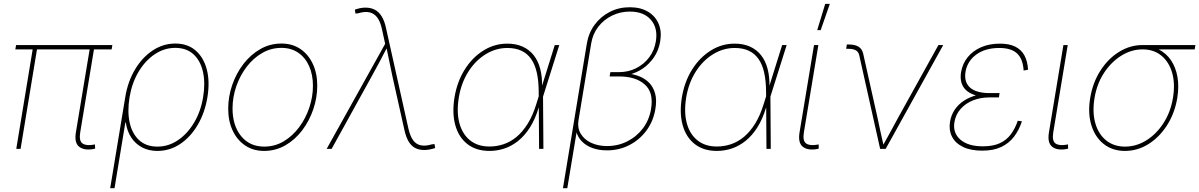

<svg xmlns="http://www.w3.org/2000/svg" viewBox="-20 -773 6228 997"><path d="M464.8 1Q416.5 9.3 390.9 -11.2Q365.2 -31.7 374 -85.4L447.3 -527.3H469.7L396.5 -85.4Q389.2 -40.5 409.2 -27.6Q429.2 -14.6 467.8 -22Q470.7 -22.9 470.5 -22.7Q470.2 -22.5 473.1 -22.9L474.1 -1Q471.7 -1 469.5 -0.5Q467.3 0 464.8 1ZM64.5 0 151.4 -527.3H173.8L86.9 0ZM59.6 -516.6 63.5 -539.1H563.5L559.6 -516.6Z M552.2 204.1 630.4 -268.6Q643.6 -349.1 680.9 -411.9Q718.3 -474.6 772.5 -510.7Q826.7 -546.9 890.1 -546.9Q954.1 -546.9 995.8 -510.7Q1037.6 -474.6 1054 -411.6Q1070.3 -348.6 1057.1 -268.6Q1043.9 -188 1006.8 -124.8Q969.7 -61.5 915.8 -25.4Q861.8 10.7 797.4 10.7Q752.4 10.7 717.8 -7.6Q683.1 -25.9 661.4 -59.1Q639.6 -92.3 633.3 -136.7H630.9L574.7 204.1ZM797.4 -11.7Q855 -11.7 904.3 -45.2Q953.6 -78.6 988 -136.5Q1022.5 -194.3 1034.7 -268.6Q1046.9 -342.3 1033.9 -400.1Q1021 -458 984.6 -491.2Q948.2 -524.4 890.1 -524.4Q832.5 -524.4 783 -491Q733.4 -457.5 699.2 -399.7Q665 -341.8 652.8 -268.6Q640.6 -194.3 653.3 -136.5Q666 -78.6 702.4 -45.2Q738.8 -11.7 797.4 -11.7Z M1351.6 10.7Q1295.4 10.7 1253.4 -17.3Q1211.4 -45.4 1188.2 -95Q1165 -144.5 1165 -208.5Q1165 -270.5 1185.5 -330.8Q1206.1 -391.1 1243.2 -439.7Q1280.3 -488.3 1330.8 -517.6Q1381.3 -546.9 1441.4 -546.9Q1498 -546.9 1539.6 -518.8Q1581.1 -490.7 1604.2 -441.4Q1627.4 -392.1 1627.4 -328.1Q1627.4 -266.1 1606.9 -205.8Q1586.4 -145.5 1549.6 -96.7Q1512.7 -47.9 1462.2 -18.6Q1411.6 10.7 1351.6 10.7ZM1352.1 -11.7Q1407.2 -11.7 1453.4 -39.3Q1499.5 -66.9 1533.4 -112.5Q1567.4 -158.2 1586.2 -214.4Q1605 -270.5 1605 -327.1Q1605 -385.7 1585 -430.2Q1564.9 -474.6 1528.3 -499.5Q1491.7 -524.4 1441.4 -524.4Q1387.7 -524.4 1341.8 -498Q1295.9 -471.7 1261.2 -426.5Q1226.6 -381.3 1207 -325Q1187.5 -268.6 1187.5 -209.5Q1187.5 -121.1 1231.9 -66.4Q1276.4 -11.7 1352.1 -11.7Z M1676.3 0 1980 -545.4 1963.4 -621.6Q1955.1 -660.6 1939 -682.1Q1922.9 -703.6 1898.4 -709Q1874 -714.4 1840.3 -704.1L1825.7 -702.6L1822.8 -723.1Q1838.9 -728.5 1851.6 -731Q1864.3 -733.4 1877.9 -733.4Q1905.8 -733.4 1926.5 -722.4Q1947.3 -711.4 1961.7 -688.5Q1976.1 -665.5 1983.9 -629.9L2100.6 -106Q2109.4 -66.9 2124.8 -45.4Q2140.1 -23.9 2164.3 -18.6Q2188.5 -13.2 2222.7 -23.4L2236.3 -24.9L2239.7 -4.4Q2223.6 1 2210 3.4Q2196.3 5.9 2182.6 5.9Q2154.8 5.9 2134.8 -5.1Q2114.7 -16.1 2101.3 -39.1Q2087.9 -62 2080.1 -97.7L2018.1 -375Q2009.8 -414.1 2002 -452.6Q1994.1 -491.2 1985.8 -529.8H1991.7Q1972.2 -491.2 1951.4 -452.6Q1930.7 -414.1 1909.2 -375L1702.1 0Z M2522 10.7Q2452.6 10.7 2407.2 -24.7Q2361.8 -60.1 2344.2 -123Q2326.7 -186 2340.3 -268.6Q2354 -349.6 2393.3 -412.1Q2432.6 -474.6 2490 -510.5Q2547.4 -546.4 2614.3 -546.4Q2659.2 -546.4 2693.6 -531Q2728 -515.6 2751 -486.8Q2773.9 -458 2784.9 -416.7Q2795.9 -375.5 2794.9 -323.7H2800.8L2799.8 -272L2801.8 0H2779.3L2777.3 -299.3Q2776.9 -354.5 2767.3 -396.5Q2757.8 -438.5 2738 -466.8Q2718.3 -495.1 2687.7 -509.5Q2657.2 -523.9 2614.7 -523.9Q2554.7 -523.9 2501.7 -491.2Q2448.7 -458.5 2412.1 -400.9Q2375.5 -343.3 2362.8 -268.6Q2350.1 -192.4 2365.2 -134.8Q2380.4 -77.1 2420.4 -44.7Q2460.4 -12.2 2522 -12.2Q2559.6 -12.2 2595.2 -24.2Q2630.9 -36.1 2662.6 -62.5Q2694.3 -88.9 2720.7 -131.3Q2747.1 -173.8 2765.6 -234.9L2860.8 -539.1H2884.3L2798.8 -268.1L2783.2 -214.4H2777.3Q2759.3 -154.3 2731.9 -111.3Q2704.6 -68.4 2670.7 -41.3Q2636.7 -14.2 2598.9 -1.7Q2561 10.7 2522 10.7Z M2903.3 204.1 3027.3 -546.9Q3036.6 -602.5 3068.1 -645Q3099.6 -687.5 3146.7 -711.4Q3193.8 -735.4 3250 -735.4Q3305.2 -735.4 3343.8 -712.9Q3382.3 -690.4 3399.7 -650.4Q3417 -610.4 3408.2 -558.1Q3400.4 -511.2 3375.7 -475.3Q3351.1 -439.5 3316.9 -416.5Q3282.7 -393.6 3246.1 -385.7L3247.1 -390.6Q3276.4 -386.2 3304 -374.8Q3331.5 -363.3 3352.1 -341.8Q3372.6 -320.3 3381.8 -287.4Q3391.1 -254.4 3383.3 -207.5Q3373 -144.5 3337.4 -95.9Q3301.8 -47.4 3248.5 -19.8Q3195.3 7.8 3131.8 7.8Q3089.8 7.8 3056.4 -4.4Q3022.9 -16.6 3001.2 -39.1Q2979.5 -61.5 2971.7 -92.3L2977.1 -104.5L2925.8 204.1ZM3132.3 -14.6Q3189.5 -14.6 3238 -39.3Q3286.6 -64 3319.1 -107.4Q3351.6 -150.9 3360.8 -207.5Q3375 -293 3327.9 -334.5Q3280.8 -376 3195.8 -376H3145.5L3149.4 -398.4H3194.3Q3242.7 -398.4 3283.4 -418.9Q3324.2 -439.5 3351.3 -475.6Q3378.4 -511.7 3385.7 -558.6Q3397 -627 3360.1 -669.9Q3323.2 -712.9 3250.5 -712.9Q3201.2 -712.9 3158.4 -692.1Q3115.7 -671.4 3086.9 -634.3Q3058.1 -597.2 3049.8 -546.9L2983.9 -147.9Q2977.5 -108.9 2995.4 -78.9Q3013.2 -48.8 3049.1 -31.7Q3085 -14.6 3132.3 -14.6Z M3702.6 10.7Q3633.3 10.7 3587.9 -24.7Q3542.5 -60.1 3524.9 -123Q3507.3 -186 3521 -268.6Q3534.7 -349.6 3574 -412.1Q3613.3 -474.6 3670.7 -510.5Q3728 -546.4 3794.9 -546.4Q3839.8 -546.4 3874.3 -531Q3908.7 -515.6 3931.6 -486.8Q3954.6 -458 3965.6 -416.7Q3976.6 -375.5 3975.6 -323.7H3981.4L3980.5 -272L3982.4 0H3960L3958 -299.3Q3957.5 -354.5 3948 -396.5Q3938.5 -438.5 3918.7 -466.8Q3898.9 -495.1 3868.4 -509.5Q3837.9 -523.9 3795.4 -523.9Q3735.4 -523.9 3682.4 -491.2Q3629.4 -458.5 3592.8 -400.9Q3556.2 -343.3 3543.5 -268.6Q3530.8 -192.4 3545.9 -134.8Q3561 -77.1 3601.1 -44.7Q3641.1 -12.2 3702.6 -12.2Q3740.2 -12.2 3775.9 -24.2Q3811.5 -36.1 3843.3 -62.5Q3875 -88.9 3901.4 -131.3Q3927.7 -173.8 3946.3 -234.9L4041.5 -539.1H4064.9L3979.5 -268.1L3963.9 -214.4H3958Q3939.9 -154.3 3912.6 -111.3Q3885.3 -68.4 3851.3 -41.3Q3817.4 -14.2 3779.5 -1.7Q3741.7 10.7 3702.6 10.7Z M4222.7 1Q4173.8 9.3 4148.4 -11.2Q4123 -31.7 4131.8 -85.4L4207 -539.1H4229.5L4154.3 -85.4Q4147 -40.5 4166.7 -27.6Q4186.5 -14.6 4225.1 -22Q4228.5 -22.9 4228 -22.7Q4227.5 -22.5 4231 -22.9L4231.4 -1Q4229.5 -1 4227.3 -0.5Q4225.1 0 4222.7 1ZM4223.6 -616.7 4265.1 -752.9H4289.1L4241.7 -616.7Z M4550.3 0 4441.4 -487.8Q4437 -504.9 4423.1 -512.2Q4409.2 -519.5 4385.7 -519.5H4374L4377.4 -542H4387.7Q4419.9 -542 4438.5 -530.3Q4457 -518.6 4462.4 -493.7L4536.1 -164.1Q4543.9 -127 4552 -89.4Q4560.1 -51.8 4568.8 -14.6H4563Q4584.5 -51.8 4604.5 -89.4Q4624.5 -127 4645 -164.1L4853 -539.1H4877.9L4579.1 0Z M5080.6 9.3Q5020.5 9.3 4980.7 -10Q4940.9 -29.3 4923.6 -63.2Q4906.2 -97.2 4913.1 -140.1Q4918.9 -175.8 4937.7 -203.6Q4956.5 -231.4 4986.1 -250.5Q5015.6 -269.5 5053 -279.3Q5090.3 -289.1 5133.3 -289.1H5170.4L5167 -267.1H5116.2Q5071.8 -267.1 5033.2 -252Q4994.6 -236.8 4968.8 -208Q4942.9 -179.2 4936 -138.7Q4926.8 -83 4966.8 -48.1Q5006.8 -13.2 5084 -13.2Q5136.7 -13.2 5171.6 -29.3Q5206.5 -45.4 5228.8 -75.2Q5251 -105 5265.1 -146L5286.6 -143.1Q5271.5 -97.2 5245.4 -63Q5219.2 -28.8 5179 -9.8Q5138.7 9.3 5080.6 9.3ZM5128.9 -267.6Q5085 -267.6 5052.7 -276.1Q5020.5 -284.7 5000.5 -301.3Q4980.5 -317.9 4972.9 -342.5Q4965.3 -367.2 4970.7 -399.4Q4978.5 -443.8 5005.6 -476.8Q5032.7 -509.8 5075.4 -528.1Q5118.2 -546.4 5172.4 -546.4Q5220.7 -546.4 5252 -530.8Q5283.2 -515.1 5299.6 -485.1Q5315.9 -455.1 5318.4 -411.1L5295.4 -406.7Q5292 -466.3 5261.7 -495.1Q5231.4 -523.9 5168.9 -523.9Q5097.2 -523.9 5050.5 -490.5Q5003.9 -457 4993.7 -400.9Q4984.9 -347.7 5016.8 -318.6Q5048.8 -289.6 5119.6 -289.6H5170.4L5167 -267.6Z M5517.6 1Q5468.8 9.3 5443.4 -11.2Q5418 -31.7 5426.8 -85.4L5502 -539.1H5524.4L5449.2 -85.4Q5441.9 -40.5 5461.7 -27.6Q5481.4 -14.6 5520 -22Q5523.4 -22.9 5522.9 -22.7Q5522.5 -22.5 5525.9 -22.9L5526.4 -1Q5524.4 -1 5522.2 -0.5Q5520 0 5517.6 1Z M5821.8 10.7Q5756.8 10.7 5711.7 -24.9Q5666.5 -60.5 5647.2 -122.8Q5627.9 -185.1 5641.1 -264.6Q5654.3 -344.2 5694.1 -406.2Q5733.9 -468.3 5791 -503.7Q5848.1 -539.1 5913.1 -539.1H6187.5L6183.6 -516.6H5965.3H5913.1Q5855 -516.6 5802.5 -483.9Q5750 -451.2 5712.9 -394.5Q5675.8 -337.9 5663.6 -264.6Q5651.4 -190.9 5667.5 -133.8Q5683.6 -76.7 5723.6 -44.2Q5763.7 -11.7 5821.8 -11.7Q5880.4 -11.7 5932.6 -44.2Q5984.9 -76.7 6021.7 -133.8Q6058.6 -190.9 6070.8 -264.6Q6083 -337.9 6066.7 -394.8Q6050.3 -451.7 6010.7 -484.1Q5971.2 -516.6 5913.1 -516.6L5912.6 -535.2Q5960.9 -535.2 5998.8 -515.4Q6036.6 -495.6 6061 -459.5Q6085.4 -423.3 6094.2 -373.8Q6103 -324.2 6093.3 -264.6Q6080.1 -185.1 6040.3 -122.8Q6000.5 -60.5 5943.6 -24.9Q5886.7 10.7 5821.8 10.7Z"/></svg>

Font: Inter 18pt Thin
Style: Italic
Weight: 250
Italic angle: -9.3988°
Version: Version 4.001;git-66647c0bb